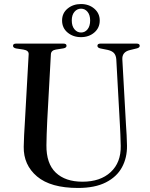

<svg xmlns="http://www.w3.org/2000/svg" viewBox="-20 -916 742 951"><path d="M574 -296 556 -622.5Q554.5 -641 545.5 -652Q536.5 -663 515 -668.5L477.5 -676Q462.5 -679.5 462.5 -689Q462.5 -700 477.5 -700H657Q672 -700 672 -689Q672 -679.5 656.5 -676L623.5 -668Q583.5 -658.5 586 -621L604 -298Q606 -272 607.2 -246.8Q608.5 -221.5 609 -195Q610 -135 584.2 -87.5Q558.5 -40 504.2 -12.5Q450 15 366.5 15Q231 15 163.5 -42Q96 -99 97.5 -189.5Q97.5 -210.5 99.5 -247.5Q101.5 -284.5 103.5 -316.5L122 -647.5Q123 -666 96 -670.5L59.5 -676Q44.5 -679.5 44.5 -689Q44.5 -700 59.5 -700H294.5Q309.5 -700 309.5 -689Q309.5 -679.5 294.5 -676.5L257 -670.5Q233 -666.5 232 -647L214 -319Q212 -281.5 211.2 -251Q210.5 -220.5 210 -197Q209 -106 256.2 -61Q303.5 -16 388.5 -16Q477 -16 528.2 -63.5Q579.5 -111 578 -193.5Q577.5 -226 576.2 -250.8Q575 -275.5 574 -296ZM381 -732Q342 -732 314.8 -754.8Q287.5 -777.5 287.5 -814.5Q287.5 -851 314.8 -873.5Q342 -896 381 -896Q420.5 -896 447.2 -873Q474 -850 474 -814.5Q474 -778 447.2 -755Q420.5 -732 381 -732ZM381.5 -873Q362 -873 348.8 -857.5Q335.5 -842 335.5 -814.5Q335.5 -787 348.8 -771Q362 -755 381.5 -755Q401 -755 413.8 -771Q426.5 -787 426.5 -814.5Q426.5 -841.5 413.8 -857.2Q401 -873 381.5 -873Z"/></svg>

Font: Fraunces 72pt S000
Style: Regular
Weight: 400
Version: Version 1.000; ttfautohint (v1.8.3)